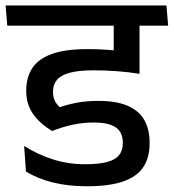

<svg xmlns="http://www.w3.org/2000/svg" viewBox="-38 -654 622 688"><path d="M319.5 -562H555L549 -634.5H313.5ZM461.5 -587.5H370.5V-476L461.5 -475.5ZM564.5 -562 558.5 -634.5H-18L-12 -562ZM369.5 -586.5V-413.5Q375.5 -412 388.2 -408.8Q401 -405.5 415.8 -402Q430.5 -398.5 443.2 -395.5Q456 -392.5 462 -391V-586.5ZM48.5 -131 55 -39.5Q96 -14 151.2 -0.2Q206.5 13.5 273 13.5Q355 13.5 404.5 -4.2Q454 -22 476 -56Q498 -90 498 -139V-144.5Q498 -189.5 479.8 -222.8Q461.5 -256 421 -274.2Q380.5 -292.5 314 -292.5Q274 -292.5 240.5 -286.5Q207 -280.5 176.5 -270Q164 -280.5 158 -293.8Q152 -307 152 -324V-326.5Q152 -351 166 -367.8Q180 -384.5 211.8 -393.2Q243.5 -402 297 -402Q338.5 -402 379.8 -399Q421 -396 462 -389.5V-460.5Q414 -469 369.8 -473.5Q325.5 -478 274.5 -478Q194 -478 146 -460Q98 -442 77 -408.8Q56 -375.5 56 -330.5V-327Q56 -281 80.2 -246Q104.5 -211 149 -184.5Q185 -199 222 -207Q259 -215 298.5 -215Q337.5 -215 360 -206.2Q382.5 -197.5 392.2 -181.8Q402 -166 402 -144.5V-140.5Q402 -115 388.8 -98.2Q375.5 -81.5 345.8 -73.5Q316 -65.5 266 -65.5Q207 -65.5 152.8 -82.5Q98.5 -99.5 48.5 -131Z"/></svg>

Font: Anek Devanagari Medium Medium
Style: Regular
Weight: 500
Version: Version 1.003